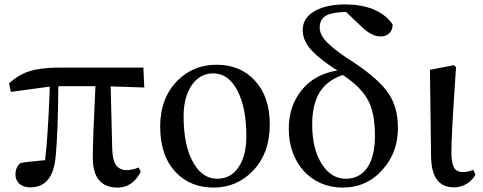

<svg xmlns="http://www.w3.org/2000/svg" viewBox="-20 -834 2187 869"><path d="M513 15C557 15 592 -9 617 -56L608 -76C587 -68 569 -64 554 -64C533 -64 518 -71 507 -84C496 -99 489 -123 488 -157L481 -443L633 -438L629 -528H245C190 -528 145 -522 111 -511C80 -501 50 -483 21 -457L29 -418L205 -442C205 -434 205 -422 204 -406C199 -274 192 -175 184 -109C127 -104 90 -100 73 -96C58 -85 50 -67 50 -44C50 -8 77 14 117 14C186 14 224 -33 232 -127C239 -200 243 -305 244 -444H412C404 -285 400 -177 400 -119C400 -30 438 15 513 15Z M947 15C1016 15 1075 -10 1123 -59C1175 -112 1201 -183 1201 -271C1201 -356 1178 -422 1132 -471C1088 -518 1031 -541 960 -541C890 -541 831 -517 783 -469C731 -416 705 -347 705 -261C705 -172 729 -103 776 -54C820 -8 877 15 947 15ZM963 -25C919 -25 883 -49 856 -96C826 -147 811 -217 811 -308C811 -364 823 -410 846 -446C871 -483 904 -502 945 -502C990 -502 1026 -477 1053 -427C1081 -375 1095 -305 1095 -217C1095 -160 1084 -115 1062 -81C1039 -44 1006 -25 963 -25Z M1530 15C1605 15 1666 -13 1714 -69C1759 -120 1781 -182 1781 -254C1781 -317 1767 -369 1738 -412C1710 -453 1660 -498 1588 -547C1529 -584 1489 -614 1467 -636C1440 -661 1427 -685 1427 -709C1427 -735 1437 -753 1457 -764C1476 -774 1505 -779 1546 -780L1621 -709C1650 -682 1677 -669 1703 -669C1736 -669 1758 -691 1757 -724C1736 -754 1706 -777 1667 -793C1630 -807 1589 -814 1543 -814C1488 -814 1443 -805 1408 -786C1369 -765 1350 -736 1350 -697C1350 -664 1365 -631 1396 -600C1418 -577 1455 -548 1507 -515C1437 -504 1382 -473 1343 -423C1306 -376 1287 -319 1287 -250C1287 -95 1389 15 1530 15ZM1545 -25C1501 -25 1465 -47 1437 -91C1408 -136 1393 -196 1393 -270C1393 -330 1404 -378 1425 -413C1446 -450 1482 -477 1531 -495C1587 -458 1625 -420 1646 -380C1667 -341 1677 -287 1677 -218C1677 -95 1629 -25 1545 -25Z M2035 14C2057 14 2077 8 2095 -4C2112 -15 2124 -28 2132 -44L2122 -65C2103 -58 2088 -55 2076 -55C2059 -55 2046 -60 2038 -71C2029 -84 2024 -105 2023 -135C2022 -183 2029 -309 2043 -514C2044 -521 2044 -527 2044 -530L2035 -539L1926 -518L1931 -127C1932 -33 1966 14 2035 14Z"/></svg>

Font: AllPunType SemiBold
Style: Regular
Weight: 600
Version: 1.0